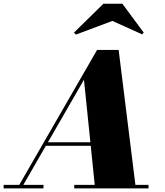

<svg xmlns="http://www.w3.org/2000/svg" viewBox="-70 -1040 910 1060"><path d="M550.5 -924.5 349 -849 338.5 -860 501 -1019.5H605.5L723.5 -860L714.5 -850.5ZM-50 -19.5H36.5L466 -764.5H585L677.5 -19.5H750V0H340V-19.5H453L431 -235H183L59 -19.5H170V0H-50ZM393.5 -600 194.5 -254.5H429Z"/></svg>

Font: Bodoni* 11pt Fatface
Style: Italic
Weight: 900
Italic angle: -13°
Version: Version 2.3